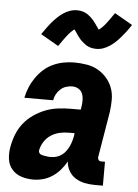

<svg xmlns="http://www.w3.org/2000/svg" viewBox="-54 -805 615 856"><g transform="rotate(5 253.0 -377.5)"><path d="M127 8Q99 8 74 0Q49 -8 32 -27.5Q15 -47 11.5 -73.5Q8 -100 13 -128Q18 -156 28.5 -183.5Q39 -211 57.5 -234.5Q76 -258 101.5 -275.5Q127 -293 154.5 -303.5Q182 -314 210.5 -317.5Q239 -321 266 -321H311L314 -339Q316 -353 315.5 -367.5Q315 -382 309.5 -394.5Q304 -407 291.5 -414Q279 -421 264 -421Q251 -421 237 -416.5Q223 -412 212 -402Q201 -392 194 -379Q187 -366 185 -352H56Q61 -376 70.5 -399Q80 -422 94.5 -443Q109 -464 128 -481Q147 -498 170 -508.5Q193 -519 217 -523.5Q241 -528 264 -528Q292 -528 319.5 -523.5Q347 -519 369.5 -506.5Q392 -494 409.5 -474Q427 -454 436 -429.5Q445 -405 445 -377Q445 -349 441 -321L407 -117Q406 -110 410 -104.5Q414 -99 422 -99H439V8H404Q380 8 357.5 3.5Q335 -1 316.5 -12.5Q298 -24 286.5 -43.5Q275 -63 274 -86Q263 -66 247.5 -48Q232 -30 212.5 -17Q193 -4 171 2Q149 8 127 8ZM196 -99Q209 -99 221.5 -102.5Q234 -106 245 -114Q256 -122 264 -133Q272 -144 277.5 -156Q283 -168 286.5 -180.5Q290 -193 292 -205L293 -214H266Q246 -214 226 -209.5Q206 -205 188 -193.5Q170 -182 158 -163.5Q146 -145 142 -125Q141 -119 143.5 -114Q146 -109 151 -106.5Q156 -104 162 -103Q168 -102 173.5 -101Q179 -100 184.5 -99.5Q190 -99 196 -99ZM186 -595 106 -641Q118 -658 128.5 -672.5Q139 -687 149.5 -699Q160 -711 171 -721.5Q182 -732 195.5 -741Q209 -750 224.5 -755.5Q240 -761 256 -761Q265 -761 273.5 -759.5Q282 -758 290.5 -754.5Q299 -751 305.5 -746.5Q312 -742 319 -735.5Q326 -729 331.5 -722.5Q337 -716 341.5 -709.5Q346 -703 351 -696Q356 -689 360 -683Q376 -695 390.5 -713.5Q405 -732 426 -763L506 -717Q495 -700 484 -685.5Q473 -671 462.5 -659Q452 -647 441 -636.5Q430 -626 416.5 -617Q403 -608 388 -602.5Q373 -597 357 -597Q348 -597 339 -598.5Q330 -600 321.5 -603.5Q313 -607 307 -611.5Q301 -616 293.5 -622.5Q286 -629 280.5 -635.5Q275 -642 270.5 -648.5Q266 -655 261 -662.5Q256 -670 252 -675Q236 -663 221.5 -644.5Q207 -626 186 -595Z"/></g></svg>

Font: Iosevka SS18 Heavy
Style: Italic
Weight: 900
Italic angle: -9°
Monospace: yes
Designer: Belleve Invis
Foundry: Belleve Invis
Version: Version 25.1.1; ttfautohint (v1.8.4)